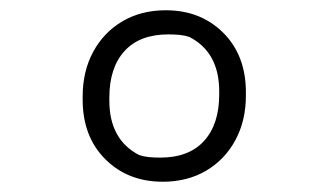

<svg xmlns="http://www.w3.org/2000/svg" viewBox="-20 -730 640 374"><path d="M303 -710Q371 -710 415 -666Q459 -622 459 -550V-544Q459 -495 438.5 -457Q418 -419 381.5 -397.5Q345 -376 297 -376Q229 -376 185 -420Q141 -464 141 -536V-542Q141 -591 161.5 -629Q182 -667 218.5 -688.5Q255 -710 303 -710ZM292 -423Q348 -423 377.5 -455.5Q407 -488 407 -546V-552Q407 -628 349 -658Q340 -661 330 -662Q320 -663 308 -663Q252 -663 222.5 -630.5Q193 -598 193 -540V-534Q193 -458 251 -428Q260 -425 270 -424Q280 -423 292 -423Z"/></svg>

Font: Recursive Mn Csl St Lt
Style: Regular
Weight: 300
Monospace: yes
Version: Version 1.079;hotconv 1.0.112;makeotfexe 2.5.65598; ttfautoh